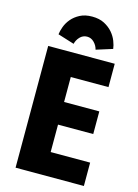

<svg xmlns="http://www.w3.org/2000/svg" viewBox="-133 -977 751 1048"><g transform="rotate(15 242.0 -452.5)"><path d="M63 0H449V-132H226V-287H425V-415H226V-556H439V-688H63ZM254 -905Q214 -905 185.5 -890Q157 -875 139 -853.5Q121 -832 112 -807.5Q103 -783 101 -764L194 -735Q199 -757 215.5 -774.5Q232 -792 256 -792Q279 -792 296 -774.5Q313 -757 318 -735L410 -764Q408 -783 398.5 -807.5Q389 -832 370.5 -853.5Q352 -875 323.5 -890Q295 -905 254 -905Z"/></g></svg>

Font: Secuela Black
Style: Regular
Weight: 900
Designer: Fernando Haro
Foundry: deFharo
Version: Version 1.704